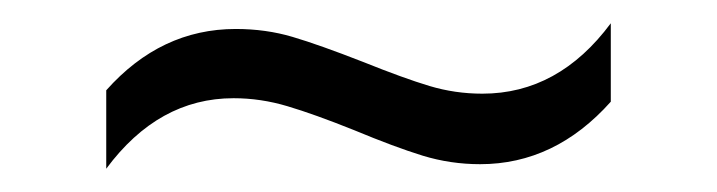

<svg xmlns="http://www.w3.org/2000/svg" viewBox="-20 -436 616 165"><path d="M182.6 -411.1Q208.5 -411.1 231.4 -404.3Q254.4 -397.5 292 -382.8Q327.1 -368.7 349.1 -362.1Q371.1 -355.5 394.5 -355.5Q460 -355.5 504.9 -416V-348.6Q457 -294.9 392.6 -294.9Q367.2 -294.9 343.3 -302.2Q319.3 -309.6 284.2 -324.2Q250 -337.9 227.1 -344.7Q204.1 -351.6 180.7 -351.6Q116.2 -351.6 71.3 -291V-358.4Q118.2 -411.1 182.6 -411.1Z"/></svg>

Font: Pretendard GOV Light
Style: Regular
Weight: 300
Designer: Base glyphs from Inter by Rasmus Andersson; Hangeul glyphs from Noto Sans CJK(Source Han Sans) by Jang Soo-young and Kan
Foundry: Kil Hyung-jin
Version: Version 1.309